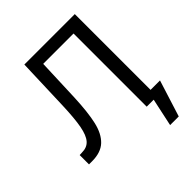

<svg xmlns="http://www.w3.org/2000/svg" viewBox="-242 -847 1167 1167"><g transform="rotate(-45 342.0 -263.5)"><path d="M17.6 -80.1 38.1 -81.1Q82 -81.1 106.2 -108.9Q130.4 -136.7 141.8 -197.5Q153.3 -258.3 157.2 -367.2L168.9 -707H602.5V-55.7H683.6L609.4 179.7H535.2L573.7 0H513.7V-628.9H252.9L242.2 -349.6Q236.8 -226.6 219.7 -152.6Q202.6 -78.6 161.4 -39.3Q120.1 0 43.9 0H17.6Z"/></g></svg>

Font: Pretendard GOV
Style: Regular
Weight: 400
Designer: Base glyphs from Inter by Rasmus Andersson; Hangeul glyphs from Noto Sans CJK(Source Han Sans) by Jang Soo-young and Kan
Foundry: Kil Hyung-jin
Version: Version 1.309